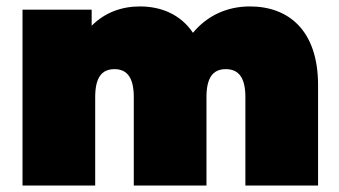

<svg xmlns="http://www.w3.org/2000/svg" viewBox="-20 -577 1054 597"><path d="M757 -557C684 -557 623 -527 580 -475C541 -533 480 -557 415 -557C358 -557 306 -538 265 -497V-547H50V0H276V-275C276 -334 295 -362 336 -362C377 -362 396 -333 396 -275V0H622V-275C622 -334 641 -362 682 -362C724 -362 743 -333 743 -275V0H969V-312C969 -484 876 -557 757 -557Z"/></svg>

Font: Chess Sans Black
Style: Regular
Weight: 900
Designer: Wolf Bōese
Foundry: Wolf Bōese
Version: Version 7.223;Glyphs 3.3 (3306)